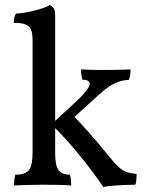

<svg xmlns="http://www.w3.org/2000/svg" viewBox="-20 -737 585 766"><path d="M36 3Q36 -7 37 -18.5Q38 -30 41 -40Q81 -40 95.5 -58.5Q110 -77 110 -127V-575Q110 -599 105.5 -614.5Q101 -630 85 -638Q69 -646 35 -646Q35 -657 37 -666Q39 -675 44 -683Q59 -683 86.5 -688Q114 -693 140 -701Q166 -709 178 -717Q187 -714 193.5 -705Q200 -696 200 -677V-127Q200 -77 213.5 -58.5Q227 -40 259 -40Q262 -30 263 -17Q264 -4 264 3Q238 1 209 0.5Q180 0 151 0Q132 0 111.5 0.5Q91 1 72 1.5Q53 2 36 3ZM392 9Q375 -17 351 -49Q327 -81 299 -115.5Q271 -150 241.5 -182.5Q212 -215 185 -241L274 -323Q308 -354 323 -373.5Q338 -393 338 -403Q338 -411 330.5 -415Q323 -419 309 -419Q306 -429 304.5 -439Q303 -449 303 -460Q325 -459 343.5 -458.5Q362 -458 378 -458Q394 -458 407 -458Q424 -458 449 -458.5Q474 -459 501 -460Q501 -450 499.5 -438.5Q498 -427 494 -418Q475 -418 456.5 -412Q438 -406 417.5 -393Q397 -380 372 -357L262 -257L260 -289Q295 -253 332 -211.5Q369 -170 421 -106Q441 -82 455.5 -69Q470 -56 486 -50.5Q502 -45 525 -43Q525 -29 524 -18.5Q523 -8 520 0Q496 0 475 1Q454 2 434 3.5Q414 5 392 9Z"/></svg>

Font: Vollkorn
Style: Regular
Weight: 400
Designer: Friedrich Althausen
Foundry: Friedrich Althausen
Version: Version 5.001